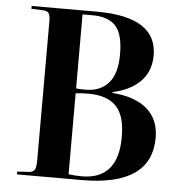

<svg xmlns="http://www.w3.org/2000/svg" viewBox="-52 -779 774 829"><g transform="rotate(5 335.0 -365.0)"><path d="M51.8 0V-12.2L103 -15.1Q121.6 -16.6 127.7 -27.8Q133.8 -39.1 133.8 -70.8V-669.9Q133.8 -695.8 127.2 -705.6Q120.6 -715.3 100.1 -715.8L51.8 -717.8V-730H335Q595.2 -730 595.2 -563Q595.2 -493.7 551.5 -449.7Q507.8 -405.8 432.1 -390.1V-386.2Q529.8 -379.4 582.3 -334.2Q634.8 -289.1 634.8 -210Q634.8 0 333 0ZM315.9 -390.1Q377.9 -390.1 414.1 -430.2Q450.2 -470.2 450.2 -555.2Q450.2 -642.1 418 -677.5Q385.7 -712.9 316.9 -712.9H273.9V-392.1Q285.2 -390.1 315.9 -390.1ZM331.1 -16.1Q488.8 -16.1 488.8 -200.2Q488.8 -294.4 448.7 -334.2Q408.7 -374 330.1 -374Q294.9 -374 273.9 -371.1V-20Q302.2 -16.1 331.1 -16.1Z"/></g></svg>

Font: Display Semibold
Style: Regular
Weight: 600
Designer: Latin by Veronika Burian and Jose Scaglione. Greek by Irene Vlachou. Cyrillic by Vera Evstafieva.
Foundry: TypeTogether
Version: Version 3.002